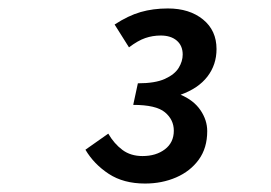

<svg xmlns="http://www.w3.org/2000/svg" viewBox="-20 -807 640 454"><path d="M323 -373Q272 -373 237 -396Q202 -419 182 -453L236 -491Q250 -467 269.5 -452.5Q289 -438 317 -438Q349 -438 370 -454Q391 -470 391 -498Q391 -524 370 -541.5Q349 -559 295 -559L306 -610Q347 -610 370 -620.5Q393 -631 402.5 -646.5Q412 -662 412 -678Q412 -699 398 -711Q384 -723 360 -723Q341 -723 323.5 -717Q306 -711 285 -695L251 -749Q283 -770 312.5 -778.5Q342 -787 377 -787Q428 -787 460 -761Q492 -735 492 -691Q492 -654 470.5 -626Q449 -598 407 -583Q438 -570 454 -546.5Q470 -523 470 -497Q470 -457 450 -429.5Q430 -402 396.5 -387.5Q363 -373 323 -373Z"/></svg>

Font: Source Code Pro ExtraLight SemiBold
Style: Italic
Weight: 600
Italic angle: -11°
Monospace: yes
Version: Version 1.016;hotconv 1.0.116;makeotfexe 2.5.65601